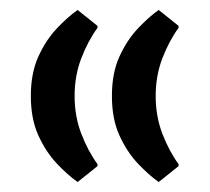

<svg xmlns="http://www.w3.org/2000/svg" viewBox="-20 -388 422 386"><path d="M299 -22Q278 -37 256.5 -60Q235 -83 220 -116Q205 -149 205 -195Q205 -241 220 -274Q235 -307 256.5 -330Q278 -353 299 -368L339 -336V-332Q320 -306 306.5 -271Q293 -236 293 -195Q293 -154 306.5 -119Q320 -84 339 -58V-54ZM136 -22Q115 -37 93.5 -60Q72 -83 57 -116Q42 -149 42 -195Q42 -241 57 -274Q72 -307 93.5 -330Q115 -353 136 -368L176 -336V-332Q157 -306 143.5 -271Q130 -236 130 -195Q130 -154 143.5 -119Q157 -84 176 -58V-54Z"/></svg>

Font: Fustat Medium
Style: Regular
Weight: 500
Designer: Mohamed Gaber, Khaled Hosny, Laura Garcia Mut
Foundry: Kief Type Foundry, Alif Type Foundry, Hard Type Foundry
Version: Version 1.007